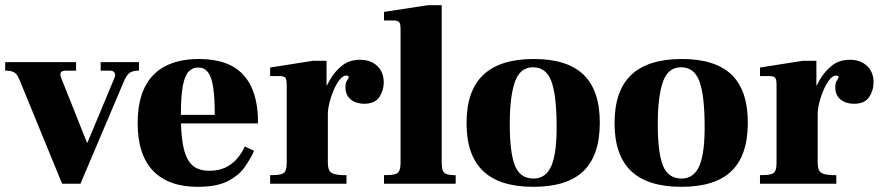

<svg xmlns="http://www.w3.org/2000/svg" viewBox="-27 -710 3406 742"><path d="M213 0 49 -400Q40 -423 28.5 -430Q17 -437 -7 -437V-470H267V-437H226Q213 -437 208.5 -430.5Q204 -424 209 -410L309 -159H311L415 -408Q420 -419 416 -428Q412 -437 398 -437H362V-470H510V-437Q488 -437 475.5 -429.5Q463 -422 452 -396L284 0Z M737 12Q624 12 564.5 -50Q505 -112 505 -234Q505 -317 532 -372Q559 -427 612 -454.5Q665 -482 742 -482Q800 -482 843 -466.5Q886 -451 914 -420Q942 -389 956 -344Q970 -299 970 -239V-233H590V-266H803Q803 -332 797 -372Q791 -412 777 -430.5Q763 -449 738 -449Q718 -449 703 -434.5Q688 -420 680 -380.5Q672 -341 672 -265Q672 -204 678 -163Q684 -122 697 -97Q710 -72 731 -61Q752 -50 782 -50Q817 -50 843 -62Q869 -74 888 -95.5Q907 -117 919 -144L955 -127Q941 -96 918 -63.5Q895 -31 852.5 -9.5Q810 12 737 12Z M1017 0V-33Q1045 -33 1058.5 -36.5Q1072 -40 1076.5 -50.5Q1081 -61 1081 -83V-383Q1081 -403 1075.5 -409.5Q1070 -416 1052 -416H1017V-449L1182 -475H1235V-380H1240V-83Q1240 -62 1245.5 -51.5Q1251 -41 1266.5 -37Q1282 -33 1312 -33V0ZM1209 -268V-304Q1212 -316 1221.5 -344Q1231 -372 1249 -403Q1267 -434 1295 -456.5Q1323 -479 1365 -479Q1405 -479 1430.5 -455.5Q1456 -432 1456 -391Q1456 -361 1439 -335Q1422 -309 1380 -309Q1349 -309 1328.5 -325.5Q1308 -342 1308 -373Q1308 -387 1311.5 -394Q1315 -401 1318 -405Q1321 -409 1321 -412Q1321 -415 1318 -416.5Q1315 -418 1311 -418Q1299 -418 1286.5 -403Q1274 -388 1263.5 -364Q1253 -340 1246.5 -314.5Q1240 -289 1240 -268Z M1457 0V-33Q1485 -33 1498.5 -36.5Q1512 -40 1516.5 -51Q1521 -62 1521 -83V-598Q1521 -618 1515.5 -624.5Q1510 -631 1492 -631H1457V-664L1627 -690H1680V-83Q1680 -62 1684 -51.5Q1688 -41 1699.5 -37Q1711 -33 1734 -33V0Z M2034 12Q1904 12 1840 -49Q1776 -110 1776 -234Q1776 -360 1841 -421Q1906 -482 2036 -482Q2165 -482 2228 -421.5Q2291 -361 2291 -236Q2291 -110 2228 -49Q2165 12 2034 12ZM2035 -20Q2084 -20 2105 -72Q2126 -124 2124 -236Q2123 -346 2103 -398Q2083 -450 2033 -450Q1982 -450 1962.5 -392.5Q1943 -335 1943 -231Q1943 -120 1963 -70Q1983 -20 2035 -20Z M2606 12Q2476 12 2412 -49Q2348 -110 2348 -234Q2348 -360 2413 -421Q2478 -482 2608 -482Q2737 -482 2800 -421.5Q2863 -361 2863 -236Q2863 -110 2800 -49Q2737 12 2606 12ZM2607 -20Q2656 -20 2677 -72Q2698 -124 2696 -236Q2695 -346 2675 -398Q2655 -450 2605 -450Q2554 -450 2534.5 -392.5Q2515 -335 2515 -231Q2515 -120 2535 -70Q2555 -20 2607 -20Z M2910 0V-33Q2938 -33 2951.5 -36.5Q2965 -40 2969.5 -50.5Q2974 -61 2974 -83V-383Q2974 -403 2968.5 -409.5Q2963 -416 2945 -416H2910V-449L3075 -475H3128V-380H3133V-83Q3133 -62 3138.5 -51.5Q3144 -41 3159.5 -37Q3175 -33 3205 -33V0ZM3102 -268V-304Q3105 -316 3114.5 -344Q3124 -372 3142 -403Q3160 -434 3188 -456.5Q3216 -479 3258 -479Q3298 -479 3323.5 -455.5Q3349 -432 3349 -391Q3349 -361 3332 -335Q3315 -309 3273 -309Q3242 -309 3221.5 -325.5Q3201 -342 3201 -373Q3201 -387 3204.5 -394Q3208 -401 3211 -405Q3214 -409 3214 -412Q3214 -415 3211 -416.5Q3208 -418 3204 -418Q3192 -418 3179.5 -403Q3167 -388 3156.5 -364Q3146 -340 3139.5 -314.5Q3133 -289 3133 -268Z"/></svg>

Font: Frank Ruhl Libre Black
Style: Regular
Weight: 900
Designer: Yanek Iontef
Foundry: Fontef
Version: Version 6.004